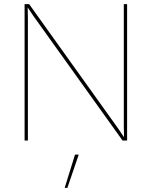

<svg xmlns="http://www.w3.org/2000/svg" viewBox="-20 -680 734 929"><path d="M595 -660V0H573L140 -605L114 -644L115 -587V0H99V-660H121L554 -55L580 -16L579 -73V-660ZM361 68 306 229H293L343 68Z"/></svg>

Font: Elaine Sans Thin
Style: Regular
Weight: 250
Designer: Wei Huang
Foundry: Wei Huang
Version: Version 2.001;December 24, 2019;FontCreator 12.0.0.2547 64-b